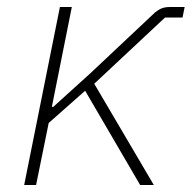

<svg xmlns="http://www.w3.org/2000/svg" viewBox="-20 -528 547 548"><path d="M380 0 223 -269 119 -177 83 0H49L151 -508H185L128 -223H132L237 -318L423 -493Q433 -501 442.5 -504.5Q452 -508 465 -508H507L501 -478H451L249 -289L419 0Z"/></svg>

Font: IBM Plex Sans ExtraLight
Style: Italic
Weight: 250
Italic angle: -11.31°
Designer: Mike Abbink, Paul van der Laan, Pieter van Rosmalen
Foundry: Bold Monday
Version: Version 3.201